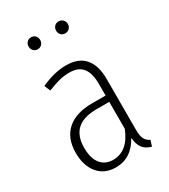

<svg xmlns="http://www.w3.org/2000/svg" viewBox="-184 -820 808 919"><g transform="rotate(-30 220.5 -360.5)"><path d="M389 -21 379 11Q348 3 332.5 -17.5Q317 -38 314 -75Q267 11 181 11Q119 11 83.5 -31.5Q48 -74 48 -145Q48 -226 96.5 -269Q145 -312 234 -312H309V-376Q309 -435 286 -464.5Q263 -494 213 -494Q183 -494 154.5 -486.5Q126 -479 92 -465L78 -498Q152 -532 216 -532Q285 -532 319 -492.5Q353 -453 353 -379V-96Q353 -63 361.5 -46.5Q370 -30 389 -21ZM309 -128V-277H238Q95 -277 95 -146Q95 -88 119.5 -57.5Q144 -27 187 -27Q269 -27 309 -128ZM171 -699Q171 -685 162 -675.5Q153 -666 139 -666Q125 -666 116 -675.5Q107 -685 107 -699Q107 -713 116 -722.5Q125 -732 139 -732Q153 -732 162 -722.5Q171 -713 171 -699ZM324 -699Q324 -685 314.5 -675.5Q305 -666 291 -666Q277 -666 268 -675.5Q259 -685 259 -699Q259 -713 268 -722.5Q277 -732 291 -732Q305 -732 314.5 -722.5Q324 -713 324 -699Z"/></g></svg>

Font: Fira Sans Extra Condensed ExtraLight
Style: Regular
Weight: 275
Width: 1
Designer: Carrois Corporate & Edenspiekermann AG
Foundry: Carrois Corporate GbR & Edenspiekermann AG
Version: Version 4.203